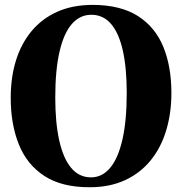

<svg xmlns="http://www.w3.org/2000/svg" viewBox="-20 -774 764 806"><path d="M357 12Q240 12.5 166.5 -35.2Q93 -83 59 -168Q25 -253 25 -363.5Q25 -449.5 47.2 -520.8Q69.5 -592 113.2 -644.2Q157 -696.5 221.2 -725Q285.5 -753.5 370 -753.5Q486 -753 558.8 -706.8Q631.5 -660.5 665.5 -577.5Q699.5 -494.5 699.5 -384Q699.5 -298.5 677.5 -226Q655.5 -153.5 612 -100.2Q568.5 -47 504.5 -17.5Q440.5 12 357 12ZM362 -29.5Q409 -29.5 442.5 -69.5Q476 -109.5 494 -188.5Q512 -267.5 512 -384Q512 -489 495.5 -562.2Q479 -635.5 446 -673.8Q413 -712 363.5 -712Q315.5 -712 281.8 -673.5Q248 -635 230 -557.8Q212 -480.5 212 -364Q212 -259 228.8 -184Q245.5 -109 278.8 -69.2Q312 -29.5 362 -29.5Z"/></svg>

Font: Merriweather 96pt ExtraBold
Style: Regular
Weight: 800
Version: Version 2.100